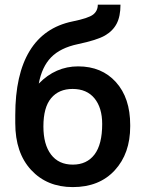

<svg xmlns="http://www.w3.org/2000/svg" viewBox="-20 -779 601 810"><path d="M309.6 -499Q214.4 -499 143.6 -426.3Q156.7 -497.1 195.6 -537.1Q234.4 -577.1 308.6 -592.8Q389.6 -609.9 422.9 -629.2Q456.1 -648.4 472.2 -679.2Q488.3 -710 488.3 -759.3H392.6Q392.6 -732.9 372.8 -717.5Q353 -702.1 285.6 -688.5Q165.5 -663.6 105 -564Q44.4 -464.4 44.4 -293.5V-259.3Q44.4 -134.3 111.3 -62Q178.2 10.3 287.1 10.3Q398.9 10.3 464.1 -60.5Q529.3 -131.3 529.3 -245.6V-251.5Q529.3 -365.7 469.2 -432.4Q409.2 -499 309.6 -499ZM286.1 -403.8Q346.2 -403.8 378.7 -364Q411.1 -324.2 411.1 -255.9Q411.1 -169.9 378.7 -127.2Q346.2 -84.5 287.1 -84.5Q227.5 -84.5 195.3 -127Q163.1 -169.4 163.1 -245.6Q163.1 -326.2 195.8 -365Q228.5 -403.8 286.1 -403.8Z"/></svg>

Font: FAU Chimera Medium
Style: Regular
Weight: 500
Version: Version 1.002;hotconv 1.0.117;makeotfexe 2.5.65602